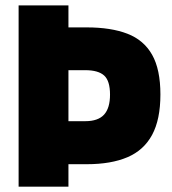

<svg xmlns="http://www.w3.org/2000/svg" viewBox="-20 -699 644 719"><path d="M49.7 0V-678.9H236.3V-596.4H305.2Q395.7 -596.4 457.1 -572.7Q518.5 -549 549.6 -494Q580.7 -439.1 580.7 -345.3Q580.7 -251.4 549.6 -193.9Q518.5 -136.3 457.1 -110.2Q395.7 -84.1 305.2 -84.1H236.3V0ZM236.3 -245.2H299.2Q347.3 -245.2 369.7 -269.7Q392 -294.2 392 -344.7Q392 -396.3 370 -416.2Q347.9 -436.2 299.2 -436.2H236.3Z"/></svg>

Font: Titillium Web SemiBold
Style: Regular
Weight: 600
Designer: Mohamed Gaber, Accademia di Belle Arti di Urbino
Foundry: Kief Type Foundry, Accademia di Belle Arti di Urbino
Version: Version 3.000; ttfautohint (v1.8.4)